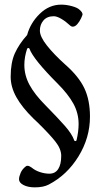

<svg xmlns="http://www.w3.org/2000/svg" viewBox="-20 -660 455 828"><path d="M62 113Q62 102 69 85.5Q76 69 92 57Q94 55 99 55Q106 55 117 63Q131 75 152 82Q173 89 193 89Q218 89 231 69Q244 49 244 12Q244 -18 218.5 -50Q193 -82 142 -132L124 -149Q75 -197 50.5 -241Q26 -285 26 -329Q26 -390 44 -430Q62 -470 97 -509Q111 -561 151.5 -600.5Q192 -640 244 -640Q266 -640 290 -633.5Q314 -627 323 -618Q336 -607 336 -598Q336 -595 329.5 -581Q323 -567 313.5 -556Q304 -545 294 -545Q287 -545 280 -552Q263 -568 244 -579Q225 -590 212 -590Q183 -590 167.5 -572Q152 -554 152 -528Q152 -502 182.5 -463.5Q213 -425 262 -381Q320 -330 344 -279Q368 -228 368 -157Q368 -66 318.5 14.5Q269 95 190 136Q167 148 130 148Q101 148 81.5 138Q62 128 62 113ZM310 -55Q319 -93 319 -125Q319 -172 296.5 -213Q274 -254 228 -300Q124 -404 107 -450Q106 -453 102.5 -453Q99 -453 97 -450Q85 -414 85 -380Q85 -335 107.5 -293.5Q130 -252 176 -206Q229 -152 259.5 -117.5Q290 -83 300 -55Q301 -51 305 -51.5Q309 -52 310 -55Z"/></svg>

Font: EB Garamond Medium
Style: Regular
Weight: 500
Designer: Georg Duffner and Octavio Pardo
Foundry: Georg Duffner
Version: Version 1.000